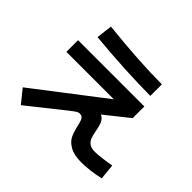

<svg xmlns="http://www.w3.org/2000/svg" viewBox="-181 -1045 1362 1362"><g transform="rotate(45 500.0 -364.0)"><path d="M89 -40 606 -437H130V-554H795V-437L618 -296Q645 -282 656.5 -255.5Q668 -229 675 -187Q682 -150 690 -128.5Q698 -107 717.5 -92.5Q737 -78 773 -78Q797 -78 847 -84Q897 -90 930 -97L942 20Q897 31 847.5 37Q798 43 760 43Q684 43 642 18Q600 -7 585 -39Q570 -71 558 -121Q550 -161 540 -178Q530 -195 506 -195Q495 -195 482 -187Q469 -179 432 -150L169 59ZM227 -787Q548 -753 772 -753V-637Q659 -637 508 -645Q357 -653 212 -667Z"/></g></svg>

Font: Enso
Style: Bold
Weight: 700
Designer: Coji Morishita
Foundry: UNDERFOREST DESIGN
Version: Version 1.000